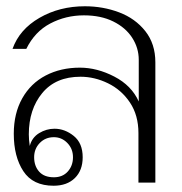

<svg xmlns="http://www.w3.org/2000/svg" viewBox="-20 -583 580 613"><path d="M24 -156Q24 -221 51 -269Q78 -317 126 -342Q174 -367 235 -367Q290 -367 345 -338.5Q400 -310 423 -259V-392Q423 -430 402 -462.5Q381 -495 341.5 -514.5Q302 -534 248 -534Q190 -534 140.5 -508Q91 -482 64 -427H20Q42 -489 106 -526Q170 -563 251 -563Q309 -563 360.5 -543.5Q412 -524 444 -483.5Q476 -443 476 -384V0H422V-158Q422 -215 395 -255.5Q368 -296 325 -317Q282 -338 237 -338Q158 -338 115 -286Q72 -234 72 -154Q72 -137 75 -117Q82 -144 105 -158Q128 -172 154 -172Q187 -172 215.5 -149Q244 -126 244 -81Q244 -39 219 -14.5Q194 10 151 10Q85 10 54.5 -36.5Q24 -83 24 -156ZM213 -81Q213 -108 195 -126.5Q177 -145 152 -145Q125 -145 107 -126.5Q89 -108 89 -81Q89 -53 105 -35Q121 -17 152 -17Q180 -17 196.5 -35.5Q213 -54 213 -81Z"/></svg>

Font: Taviraj ExtraLight
Style: Regular
Weight: 275
Designer: Katatrad Team
Foundry: CadsonDemak
Version: Version 1.001